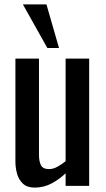

<svg xmlns="http://www.w3.org/2000/svg" viewBox="-20 -844 480 872"><path d="M137 8Q103 8 84 -10Q65 -28 57.5 -55Q50 -82 50 -110V-578H157V-142Q157 -111 166 -93.5Q175 -76 203 -76Q221 -76 240.5 -86.5Q260 -97 278 -112V-578H385V0H278V-57Q250 -30 214.5 -11Q179 8 137 8ZM195 -626 84 -824H191L248 -626Z"/></svg>

Font: Oswald
Style: Regular
Weight: 400
Designer: Vernon Adams
Foundry: Vernon Adams
Version: Version 4.103; ttfautohint (v1.8.3)